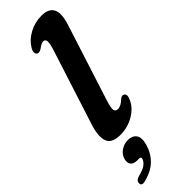

<svg xmlns="http://www.w3.org/2000/svg" viewBox="-330 -722 1001 1001"><g transform="rotate(-45 170.5 -222.0)"><path d="M330 -590 193.5 -164.5Q180 -121.5 183 -107Q186 -92.5 202.5 -92.5Q227 -92.5 252.5 -118.5Q266.5 -130 277.5 -124Q295.5 -114.5 280 -82.5Q263.5 -43 218 -15.5Q172.5 12 116 12Q55 12 41 -25.2Q27 -62.5 49.5 -133L182 -545.5Q195.5 -587.5 193.2 -602.8Q191 -618 176.5 -618Q163.5 -618 142 -601.5Q122.5 -588 110.5 -594.5Q102.5 -599 102 -610.8Q101.5 -622.5 111 -638Q132 -673.5 174.2 -696.2Q216.5 -719 264.5 -719Q371 -719 330 -590ZM85.5 168Q57.5 168 47.2 153.5Q37 139 43 116.5Q49.5 90.5 73.2 74.2Q97 58 124.5 58Q157 58 172.2 78.2Q187.5 98.5 176.5 140Q163 190.5 129 224.2Q95 258 35 273Q6.5 280 7 258.5Q7.5 239 33 232Q71.5 222.5 88.8 208.8Q106 195 109.5 180.5Q113 168 98 168Z"/></g></svg>

Font: Fraunces 9pt Soft SemiBold
Style: Italic
Weight: 600
Italic angle: -16°
Version: Version 1.000;[b76b70a41]